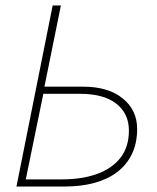

<svg xmlns="http://www.w3.org/2000/svg" viewBox="-20 -680 574 700"><path d="M40 0 172 -660H202L142 -364H284Q374 -364 427 -321.5Q480 -279 480 -210Q480 -158 461 -118.5Q442 -79 407 -52.5Q372 -26 323.5 -13Q275 0 216 0ZM74 -26H206Q278 -26 333 -45.5Q388 -65 419 -104.5Q450 -144 450 -204Q450 -266 404 -302Q358 -338 272 -338H138Z"/></svg>

Font: Source Sans 3 ExtraLight
Style: Italic
Weight: 250
Italic angle: -11°
Designer: Paul D. Hunt
Foundry: Adobe
Version: Version 3.046;hotconv 1.0.118;makeotfexe 2.5.65603